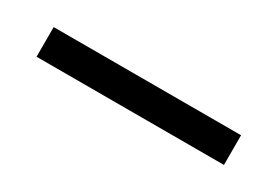

<svg xmlns="http://www.w3.org/2000/svg" viewBox="-9 -445 535 370"><g transform="rotate(30 258.5 -260.0)"><path d="M50 -227V-293H467V-227Z"/></g></svg>

Font: Panamera Medium
Style: Regular
Weight: 500
Designer: Bastien Sozeau
Foundry: NBR — Bastien Sozeau
Version: Version 3.002; ttfautohint (v1.8.4.7-5d5b);gftools[0.9.33]